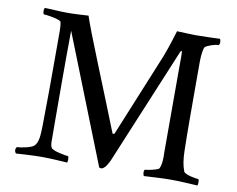

<svg xmlns="http://www.w3.org/2000/svg" viewBox="-73 -742 1036 839"><g transform="rotate(10 445.5 -322.0)"><path d="M608.4 -528.3 457 -159.2C456.1 -156.2 452.1 -155.3 451.2 -155.3C450.2 -155.3 448.2 -155.3 447.3 -157.2C378.9 -331.1 273.4 -585 254.9 -645.5C232.4 -644.5 197.3 -641.6 165 -641.6C120.1 -641.6 106.4 -644.5 61.5 -645.5C59.6 -644.5 57.6 -637.7 57.6 -631.8C57.6 -626 59.6 -617.2 61.5 -617.2C72.3 -617.2 133.8 -608.4 138.7 -597.7C141.6 -586.9 142.6 -571.3 142.6 -558.6V-417C142.6 -344.7 142.6 -249 140.6 -131.8C139.6 -97.7 138.7 -63.5 122.1 -46.9C110.4 -33.2 58.6 -25.4 46.9 -25.4C44.9 -25.4 41 -17.6 41 -11.7C41 -5.9 44.9 1 46.9 2.9C91.8 1 116.2 -2 161.1 -2C203.1 -2 235.4 1 274.4 2.9C275.4 0 276.4 -4.9 276.4 -10.7C276.4 -17.6 275.4 -25.4 272.5 -25.4C264.6 -25.4 206.1 -35.2 197.3 -47.9C194.3 -51.8 191.4 -63.5 191.4 -73.2C191.4 -81.1 190.4 -204.1 190.4 -347.7C190.4 -419.9 190.4 -496.1 191.4 -567.4L416 0C418.9 1 421.9 2 424.8 2C441.4 2 457 -31.2 460.9 -40L675.8 -556.6C677.7 -561.5 679.7 -564.5 681.6 -564.5C686.5 -564.5 684.6 -532.2 684.6 -477.5V-117.2C685.5 -104.5 684.6 -90.8 684.6 -82C684.6 -68.4 679.7 -43.9 673.8 -40C662.1 -33.2 627 -25.4 615.2 -25.4C612.3 -25.4 610.4 -18.6 610.4 -12.7C610.4 -6.8 612.3 1 615.2 2.9C660.2 1 688.5 -2 733.4 -2C776.4 -2 813.5 1 852.5 2.9C853.5 0 854.5 -6.8 854.5 -11.7C854.5 -17.6 853.5 -25.4 850.6 -25.4C843.8 -25.4 792 -33.2 785.2 -46.9C775.4 -72.3 771.5 -98.6 770.5 -136.7C768.6 -212.9 768.6 -334 768.6 -421.9V-532.2C768.6 -558.6 772.5 -592.8 779.3 -598.6C791 -607.4 820.3 -617.2 834 -617.2H835.9C839.8 -617.2 841.8 -626 841.8 -631.8C841.8 -636.7 839.8 -643.6 837.9 -645.5C813.5 -644.5 763.7 -642.6 729.5 -642.6C710 -642.6 679.7 -644.5 647.5 -645.5C647.5 -645.5 626 -573.2 608.4 -528.3Z"/></g></svg>

Font: Crimson
Style: Roman
Weight: 400
Version: Version 0.2